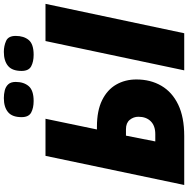

<svg xmlns="http://www.w3.org/2000/svg" viewBox="-10 -958 968 988"><g transform="rotate(-90 474.0 -464.0)"><path d="M16.1 0 166 -713.9H356.9L301.8 -449.2H315.9Q398.4 -449.2 452.4 -422.6Q506.3 -396 532.7 -350.1Q559.1 -304.2 559.1 -246.1Q559.1 -173.3 526.6 -117.7Q494.1 -62 429.7 -31Q365.2 0 268.1 0ZM606 0 756.8 -713.9H948.2L796.9 0ZM240.2 -148.9H277.8Q320.8 -148.9 344 -172.4Q367.2 -195.8 367.2 -235.8Q367.2 -260.7 351.3 -280.3Q335.4 -299.8 303.2 -299.8H270ZM686 -774.9Q650.4 -774.9 626.7 -787.6Q603 -800.3 603 -836.9Q603 -885.3 628.9 -906.7Q654.8 -928.2 701.2 -928.2Q731.4 -928.2 757.3 -916.7Q783.2 -905.3 783.2 -867.2Q783.2 -825.7 762.2 -800.3Q741.2 -774.9 686 -774.9ZM448.2 -774.9Q412.6 -774.9 388.9 -787.6Q365.2 -800.3 365.2 -836.9Q365.2 -885.3 391.1 -906.7Q417 -928.2 463.4 -928.2Q483.4 -928.2 502.4 -923.6Q521.5 -918.9 533.9 -905.8Q546.4 -892.6 546.4 -867.2Q546.4 -825.7 524.7 -800.3Q502.9 -774.9 448.2 -774.9Z"/></g></svg>

Font: Open Sans ExtraBold
Style: Italic
Weight: 800
Italic angle: -12°
Designer: Monotype Design Team
Foundry: Monotype Imaging Inc.
Version: Version 3.000; ttfautohint (v1.8.4)